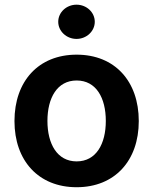

<svg xmlns="http://www.w3.org/2000/svg" viewBox="-20 -785 651 816"><path d="M305.7 10.7C467.8 10.7 569.8 -102.1 569.8 -270.5C569.8 -439.9 467.8 -552.7 305.7 -552.7C143.6 -552.7 41.5 -439.9 41.5 -270.5C41.5 -102.1 143.6 10.7 305.7 10.7ZM305.7 -99.1C223.1 -99.1 181.6 -173.3 181.6 -271C181.6 -369.1 223.1 -442.9 305.7 -442.9C388.7 -442.9 429.7 -369.1 429.7 -271C429.7 -173.3 388.7 -99.1 305.7 -99.1ZM305.2 -619.6C347.7 -619.6 382.8 -652.3 382.8 -692.4C382.8 -732.9 347.7 -765.1 305.2 -765.1C262.7 -765.1 227.5 -732.9 227.5 -692.4C227.5 -652.3 262.7 -619.6 305.2 -619.6Z"/></svg>

Font: Raveo SemiBold
Style: Regular
Weight: 600
Designer: Jakub Foglar, Rasmus Andersson (Inter)
Foundry: Jakubfoglar.com
Version: Version 1.100;Glyphs 3.2.3 (3260)